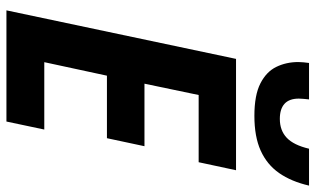

<svg xmlns="http://www.w3.org/2000/svg" viewBox="-212 -769 981 597"><g transform="rotate(90 278.5 -470.5)"><path d="M12.2 0 163.1 -713.9H509.3L484.4 -597.7H275.4L240.2 -429.2H434.6L409.7 -312.5H215.3L173.3 -117.7H382.8L357.9 0ZM340.3 -771Q275.9 -771 239.5 -789.6Q203.1 -808.1 188 -839.1Q172.9 -870.1 172.9 -907.7Q172.9 -915 173.8 -924.1Q174.8 -933.1 175.8 -940.9H289.1Q288.1 -931.6 287.4 -923.8Q286.6 -916 286.6 -909.2Q286.6 -879.4 302.7 -864.7Q318.8 -850.1 349.6 -850.1Q385.7 -850.1 408.4 -871.6Q431.2 -893.1 442.4 -940.9H557.1Q544.4 -885.7 518.1 -847.9Q491.7 -810.1 448.2 -790.5Q404.8 -771 340.3 -771Z"/></g></svg>

Font: Open Sans SemiCondensed
Style: Bold Italic
Weight: 700
Width: 4
Italic angle: -12°
Designer: Monotype Design Team
Foundry: Monotype Imaging Inc.
Version: Version 3.003